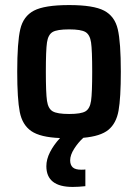

<svg xmlns="http://www.w3.org/2000/svg" viewBox="-20 -538 545 758"><path d="M257 95Q257 113 267 122.5Q277 132 301 132Q312 132 317 131V197Q290 200 267 200Q163 200 163 118Q163 91 177.5 62.5Q192 34 217 7Q139 4 103.5 -20.5Q68 -45 58 -96Q48 -147 48 -255Q48 -371 60 -422.5Q72 -474 114 -496Q156 -518 253 -518Q349 -518 391 -496Q433 -474 445 -422.5Q457 -371 457 -255Q457 -151 448 -101Q439 -51 408 -25.5Q377 0 309 6Q289 24 273 49Q257 74 257 95ZM253 -88Q300 -88 317.5 -98.5Q335 -109 339.5 -140Q344 -171 344 -255Q344 -340 339.5 -370.5Q335 -401 317.5 -411.5Q300 -422 253 -422Q205 -422 187.5 -411.5Q170 -401 165.5 -370.5Q161 -340 161 -255Q161 -171 165.5 -140Q170 -109 188 -98.5Q206 -88 253 -88Z"/></svg>

Font: Saira Semi Condensed Medium
Style: Regular
Weight: 500
Width: 4
Designer: Hector Gatti with collaboration of the Omnibus-Type team
Foundry: Omnibus-Type
Version: Version 1.001; ttfautohint (v1.8)